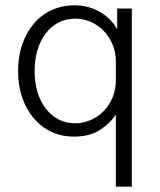

<svg xmlns="http://www.w3.org/2000/svg" viewBox="-20 -501 601 721"><path d="M259 -481Q289 -481 314.5 -473.5Q340 -466 360.5 -453Q381 -440 396 -424Q411 -408 420 -391V-469H475V200H415V-71Q395 -39 356 -13.5Q317 12 257 12Q212 12 174 -5.5Q136 -23 108 -55.5Q80 -88 64 -133Q48 -178 48 -234Q48 -290 64 -335.5Q80 -381 108 -413.5Q136 -446 175 -463.5Q214 -481 259 -481ZM263 -38Q290 -38 317.5 -49Q345 -60 366.5 -81Q388 -102 401.5 -132Q415 -162 415 -201V-268Q415 -307 401.5 -337Q388 -367 366.5 -388Q345 -409 318 -420Q291 -431 263 -431Q227 -431 199 -416Q171 -401 151 -374.5Q131 -348 120.5 -312Q110 -276 110 -234Q110 -192 120.5 -156.5Q131 -121 151 -94.5Q171 -68 199 -53Q227 -38 263 -38Z"/></svg>

Font: Post Grotesk Light
Style: Light
Weight: 300
Version: Version 1.0